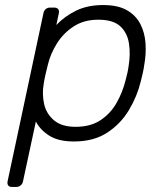

<svg xmlns="http://www.w3.org/2000/svg" viewBox="-20 -550 621 760"><path d="M27 190Q17 190 12.5 184Q8 178 10 168L152 -498Q154 -508 161 -514Q168 -520 178 -520H195Q205 -520 210 -514Q215 -508 213 -498L203 -451Q235 -485 280.5 -507.5Q326 -530 388 -530Q447 -530 482.5 -509.5Q518 -489 535.5 -455Q553 -421 556 -379Q559 -337 551 -293Q549 -278 545 -260Q541 -242 537 -227Q523 -169 490.5 -114.5Q458 -60 404.5 -25Q351 10 273 10Q211 10 175 -13Q139 -36 122 -69L71 168Q69 178 61.5 184Q54 190 44 190ZM279 -48Q338 -48 377.5 -74Q417 -100 441 -142Q465 -184 477 -232Q481 -247 484 -260Q487 -273 489 -288Q497 -336 490.5 -378Q484 -420 456 -446Q428 -472 369 -472Q312 -472 271 -445Q230 -418 205 -377.5Q180 -337 170 -296Q166 -281 160.5 -257Q155 -233 153 -218Q146 -178 154.5 -139Q163 -100 193.5 -74Q224 -48 279 -48Z"/></svg>

Font: Rubik Light Light
Style: Italic
Weight: 300
Italic angle: -12°
Version: Version 2.104